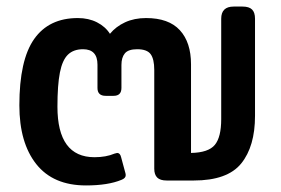

<svg xmlns="http://www.w3.org/2000/svg" viewBox="-20 -550 855 585"><path d="M39 -229Q39 -367 84 -431Q129 -495 217 -495Q250 -495 275.5 -482Q301 -469 315 -447Q333 -469 361 -482Q389 -495 425 -495Q494 -495 528 -458Q562 -421 562 -354V-84Q615 -85 634.5 -108.5Q654 -132 654 -187V-493Q654 -530 692 -530H719Q739 -530 748 -521Q757 -512 757 -493V-197Q757 -104 715 -52Q673 0 570 0H488Q468 0 459 -9Q450 -18 450 -36V-337Q450 -370 439 -385Q428 -400 398 -400Q371 -400 360.5 -387.5Q350 -375 350 -352V-282Q350 -258 326 -258H302Q277 -258 277 -282V-353Q277 -400 233 -400Q204 -400 187 -383.5Q170 -367 162.5 -329Q155 -291 155 -225Q155 -71 268 -71Q303 -71 329 -82L337 -84Q346 -84 349 -71L362 -23Q363 -20 363 -16Q363 -7 350 -2Q309 15 242 15Q142 15 90.5 -50Q39 -115 39 -229Z"/></svg>

Font: Mitr
Style: Regular
Weight: 400
Designer: Thanarat Vachiruckul
Foundry: Cadson Demak
Version: Version 1.002